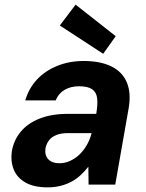

<svg xmlns="http://www.w3.org/2000/svg" viewBox="-20 -796 631 828"><path d="M186 12Q126 12 89.5 -9Q53 -30 39 -65.5Q25 -101 31 -143Q39 -191 69 -227.5Q99 -264 150.5 -284.5Q202 -305 273 -305H395Q402 -346 399 -372Q396 -398 377.5 -411Q359 -424 321 -424Q285 -424 258.5 -408.5Q232 -393 220 -363H89Q104 -415 139.5 -453Q175 -491 227 -512Q279 -533 341 -533Q413 -533 460.5 -509.5Q508 -486 527 -440.5Q546 -395 535 -330L477 0H362L361 -77Q346 -58 328.5 -41.5Q311 -25 289 -13Q267 -1 241 5.5Q215 12 186 12ZM236 -92Q260 -92 282 -102Q304 -112 322 -129Q340 -146 353.5 -169Q367 -192 374 -218L375 -222H274Q244 -222 223.5 -214Q203 -206 191.5 -191Q180 -176 176 -156Q172 -126 188.5 -109Q205 -92 236 -92ZM425 -564 238 -686 306 -776 479 -640Z"/></svg>

Font: DM Sans 10pt
Style: Bold Italic
Weight: 700
Italic angle: -10°
Version: Version 4.004;gftools[0.9.30]